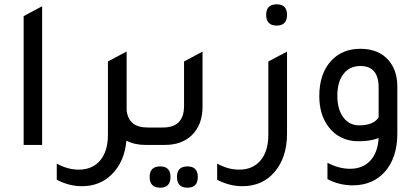

<svg xmlns="http://www.w3.org/2000/svg" viewBox="-20 -674 1948 893"><path d="M90 0V-599L176 -645V0Z M666 -81H732V0H656Q605 0 568 -20Q559 79 499 138Q444 192 361 192Q301 192 244 162V87Q295 115 346 115Q410 115 446 72Q482 29 482 -47V-388L568 -434V-433L569 -434V-161Q578 -81 666 -81Z M672 0V-81H738Q836 -81 836 -181V-388L922 -434V-178Q922 -93 871 -44Q824 0 748 0ZM725 199Q676 199 676 149Q676 100 725 100Q773 100 773 149Q773 199 725 199ZM852 199Q803 199 803 149Q803 100 852 100Q900 100 900 149Q900 199 852 199Z M1267 -555Q1218 -555 1218 -605Q1218 -654 1267 -654Q1315 -654 1315 -605Q1315 -555 1267 -555ZM1315 -53Q1315 59 1256 127Q1200 192 1107 192Q1047 192 990 162V87Q1041 115 1092 115Q1156 115 1192 72Q1228 29 1228 -47V-388L1315 -434Z M1741 -32Q1703 -17 1648 -17Q1559 -17 1508 -84Q1465 -141 1465 -227Q1465 -333 1522 -393Q1573 -447 1656 -447Q1741 -447 1787 -394Q1828 -347 1828 -271V-53Q1828 60 1769 126Q1713 188 1620 188Q1558 188 1503 159V83Q1556 111 1608 111Q1667 111 1702 73.5Q1737 36 1741 -32ZM1741 -267Q1741 -367 1656 -367Q1606 -367 1577.5 -330Q1549 -293 1549 -229Q1549 -166 1576.5 -128.5Q1604 -91 1651 -91Q1717 -91 1741 -128Z"/></svg>

Font: TajawalTap Med
Style: Regular
Weight: 500
Designer: Boutros Fonts
Foundry: Created by Boutros International 2017
Version: Version 2.700